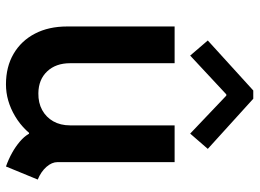

<svg xmlns="http://www.w3.org/2000/svg" viewBox="-126 -682 815 602"><g transform="rotate(90 281.0 -380.5)"><path d="M244.1 7.8Q189 7.8 148.2 -16.1Q107.4 -40 85 -83Q62.5 -126 62.5 -184.1V-521H177.7V-193.4Q177.7 -148.4 203.4 -121.3Q229 -94.2 272 -93.8Q301.8 -93.3 324.5 -105.7Q347.2 -118.2 359.9 -140.6Q372.6 -163.1 372.6 -193.4V-521H487.8V-153.8Q487.8 -136.2 502.7 -119.1Q517.6 -102.1 542.5 -91.8L501.5 7.8Q455.1 -8.8 423.6 -35.6Q392.1 -62.5 392.1 -89.8L424.3 -64.5H365.2L420.9 -100.6Q392.6 -49.8 344.2 -21Q295.9 7.8 244.1 7.8ZM153.8 -569.8 106.4 -625 263.2 -767.6H289.1L446.3 -625L398.4 -569.8L279.3 -683.1H275.4Z"/></g></svg>

Font: Reddit Mono SemiBold
Style: Regular
Weight: 600
Monospace: yes
Designer: Stephen Hutchings
Foundry: Reddit
Version: Version 1.014